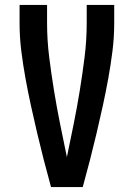

<svg xmlns="http://www.w3.org/2000/svg" viewBox="-20 -755 540 775"><path d="M186 0Q171 -54 157 -108.5Q143 -163 130 -218Q117 -273 105 -328Q93 -383 83 -438Q73 -493 66 -549Q59 -605 59 -662V-735H170V-662Q170 -593 178.5 -525Q187 -457 198 -389.5Q209 -322 222.5 -255Q236 -188 250 -121Q264 -188 277.5 -255Q291 -322 302 -389.5Q313 -457 321.5 -525Q330 -593 330 -662V-735H441V-662Q441 -605 434 -549Q427 -493 417 -438Q407 -383 395 -328Q383 -273 370 -218Q357 -163 343 -108.5Q329 -54 314 0Z"/></svg>

Font: Iosevka SS08 Regular
Style: Bold
Weight: 700
Monospace: yes
Designer: Belleve Invis
Foundry: Belleve Invis
Version: Version 16.3.4; ttfautohint (v1.8.4)